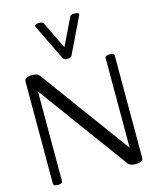

<svg xmlns="http://www.w3.org/2000/svg" viewBox="-140 -1064 943 1168"><g transform="rotate(-15 331.5 -479.5)"><path d="M470.2 -956.5Q470.2 -969.7 440.9 -969.7Q420.4 -969.7 415 -959.5L331.5 -787.6L248 -959.5Q243.2 -969.7 222.2 -969.7Q192.9 -969.7 192.9 -956.5Q192.9 -953.6 193.8 -952.6L304.2 -725.1Q309.1 -714.4 331.5 -714.4Q353.5 -714.4 358.9 -725.1L469.2 -952.6Q470.2 -953.6 470.2 -956.5ZM564.9 11.7Q532.2 11.7 520.5 -3.9L106.4 -568.8V-3.4Q106.4 11.7 77.6 11.7Q48.8 11.7 48.8 -3.4V-647Q48.8 -674.3 97.7 -674.3Q130.9 -674.3 142.6 -658.7L556.6 -93.8V-658.7Q556.6 -674.3 585.4 -674.3Q614.3 -674.3 614.3 -658.7V-14.6Q614.3 11.7 564.9 11.7Z"/></g></svg>

Font: Gayathri
Style: Regular
Weight: 400
Designer: Binoy Dominic <binoy.domenic@gmail.com>
Foundry: SMC
Version: Version 1.000